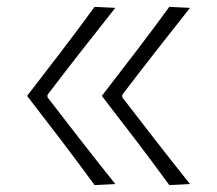

<svg xmlns="http://www.w3.org/2000/svg" viewBox="-20 -535 630 557"><path d="M471.2 2Q423.8 -63 374.8 -127.4Q325.7 -191.9 275.4 -256.8Q325.7 -321.8 374.8 -386Q423.8 -450.2 471.2 -515.1L531.2 -512.2Q481 -448.7 431.9 -386Q382.8 -323.2 334.5 -259.8V-252.9Q382.8 -189.9 431.9 -127Q481 -64 531.2 -1ZM254.4 2Q207 -63 158 -127.4Q108.9 -191.9 58.6 -256.8Q108.9 -321.8 158 -386Q207 -450.2 254.4 -515.1L314.5 -512.2Q264.2 -448.7 215.1 -386Q166 -323.2 117.7 -259.8V-252.9Q166 -189.9 215.1 -127Q264.2 -64 314.5 -1Z"/></svg>

Font: Pinar-DS2-FD Light
Style: Regular
Weight: 300
Designer: Amin Abedi
Version: Version 2.000